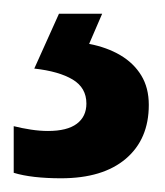

<svg xmlns="http://www.w3.org/2000/svg" viewBox="-20 -20 240 280"><path d="M197 133Q197 183 163.5 211.5Q130 240 69 240Q48 240 30.5 238Q13 236 0 232V164Q12 167 25 169Q38 171 50 171Q78 171 92 160.5Q106 150 106 131Q106 108 86 96Q66 84 30 80L66 0H129L110 44Q136 49 155.5 60.5Q175 72 186 90Q197 108 197 133Z"/></svg>

Font: Noto Sans Khmer Condensed SemiBold
Style: Regular
Weight: 600
Width: 3
Designer: Danh Hong and the Monotype Design Team
Foundry: Monotype Imaging Inc.
Version: Version 2.004